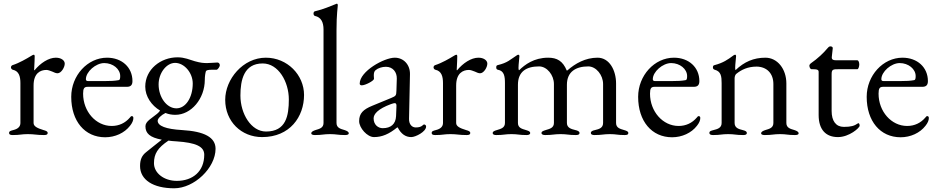

<svg xmlns="http://www.w3.org/2000/svg" viewBox="-20 -725 5052 1035"><path d="M49 3C89 3 95 -2 130 -2C165 -2 177 3 217 3C231 3 237 0 237 -8C237 -17 228 -20 214 -24C181 -34 161 -44 161 -62V-264C161 -331 198 -348 230 -348C240 -348 251 -343 262 -339C272 -334 282 -330 290 -330C310 -330 329 -362 329 -382C329 -400 309 -414 281 -414C242 -414 198 -385 166 -346C165 -346 164 -347 164 -348C166 -380 167 -416 167 -423C167 -427 165 -430 162 -430C159 -430 155 -428 147 -423C126 -410 83 -385 48 -374C44 -373 39 -368 39 -362C39 -356 44 -350 49 -349C82 -342 90 -313 90 -277V-62C90 -43 77 -30 52 -24C37 -20 29 -18 29 -8C29 0 35 3 49 3Z M547 15C600 15 651 -8 681 -47C693 -62 699 -76 699 -89C699 -95 696 -99 691 -99C687 -99 685 -98 680 -91C655 -62 622 -46 582 -46C497 -46 428 -124 428 -220C428 -249 434 -257 453 -257H664C685 -257 694 -267 694 -288C694 -362 637 -414 557 -414C452 -414 364 -318 364 -203C364 -72 437 15 547 15ZM455 -288C447 -288 443 -291 443 -298C443 -338 496 -385 542 -385C589 -385 628 -353 628 -315C628 -301 626 -294 620 -293C598 -289 578 -288 546 -288Z M1152 -388C1142 -388 1113 -385 1097 -385C1077 -385 1062 -386 1030 -395C1002 -403 976 -416 937 -416C846 -416 763 -351 763 -258C763 -205 797 -156 843 -129C835 -117 826 -110 787 -81C771 -68 764 -57 764 -44C764 -6 788 16 852 28C820 54 787 79 768 95C745 113 735 135 735 170C735 244 805 290 919 290C1027 290 1142 180 1142 77C1142 16 1083 -17 960 -24C875 -29 830 -46 830 -74C830 -86 848 -104 872 -116C889 -109 907 -106 925 -106C1011 -106 1084 -193 1084 -295C1084 -313 1087 -332 1090 -341C1092 -346 1102 -349 1120 -349H1147C1154 -349 1165 -366 1165 -373C1165 -382 1159 -388 1152 -388ZM931 -141C879 -141 835 -200 835 -270C835 -331 877 -386 924 -386C973 -386 1019 -333 1019 -275C1019 -199 981 -141 931 -141ZM1081 109C1081 199 1019 250 933 250C864 250 810 208 810 155C810 104 830 72 888 33C901 35 915 36 931 37C1037 44 1081 65 1081 109Z M1393 14C1543 14 1619 -96 1619 -213C1619 -321 1529 -414 1413 -414C1290 -414 1194 -298 1194 -187C1194 -70 1281 14 1393 14ZM1414 -16C1334 -16 1276 -111 1276 -210C1276 -294 1295 -383 1396 -383C1481 -383 1537 -284 1537 -189C1537 -101 1522 -16 1414 -16Z M1678 3C1717 3 1724 -2 1759 -2C1794 -2 1801 3 1840 3C1847 3 1860 2 1860 -6C1860 -16 1848 -20 1837 -24C1817 -30 1794 -35 1794 -62V-562C1794 -652 1801 -686 1801 -698C1801 -701 1799 -705 1796 -705C1794 -705 1792 -704 1790 -703C1758 -691 1728 -676 1677 -664C1673 -663 1670 -658 1670 -652C1670 -646 1673 -640 1678 -639C1711 -632 1724 -605 1724 -566V-62C1724 -35 1701 -30 1681 -24C1670 -20 1658 -16 1658 -6C1658 2 1671 3 1678 3Z M1996 14C2039 14 2077 -2 2121 -38H2124C2142 -3 2166 14 2197 14C2220 14 2277 -15 2277 -43C2277 -49 2272 -54 2266 -54C2264 -54 2262 -53 2258 -49C2249 -41 2238 -38 2221 -38C2199 -38 2184 -57 2185 -85L2190 -325C2191 -376 2156 -414 2108 -414C2051 -414 1919 -341 1919 -274C1919 -269 1923 -265 1930 -265C1950 -265 1996 -290 1996 -300L1995 -318C1995 -330 1997 -341 2005 -347C2018 -358 2040 -365 2060 -365C2098 -365 2120 -336 2119 -301L2117 -237C2116 -210 2115 -208 2089 -197L1987 -155C1938 -135 1916 -114 1916 -72C1916 -35 1960 14 1996 14ZM2043 -34C2019 -34 1994 -52 1994 -87C1994 -110 2017 -138 2088 -164C2099 -168 2105 -169 2108 -169C2116 -169 2118 -163 2117 -148L2115 -99C2113 -56 2087 -34 2043 -34Z M2327 3C2367 3 2373 -2 2408 -2C2443 -2 2455 3 2495 3C2509 3 2515 0 2515 -8C2515 -17 2506 -20 2492 -24C2459 -34 2439 -44 2439 -62V-264C2439 -331 2476 -348 2508 -348C2518 -348 2529 -343 2540 -339C2550 -334 2560 -330 2568 -330C2588 -330 2607 -362 2607 -382C2607 -400 2587 -414 2559 -414C2520 -414 2476 -385 2444 -346C2443 -346 2442 -347 2442 -348C2444 -380 2445 -416 2445 -423C2445 -427 2443 -430 2440 -430C2437 -430 2433 -428 2425 -423C2404 -410 2361 -385 2326 -374C2322 -373 2317 -368 2317 -362C2317 -356 2322 -350 2327 -349C2360 -342 2368 -313 2368 -277V-62C2368 -43 2355 -30 2330 -24C2315 -20 2307 -18 2307 -8C2307 0 2313 3 2327 3Z M2656 3C2696 3 2702 -2 2737 -2C2772 -2 2778 3 2818 3C2830 3 2838 0 2838 -8C2838 -18 2826 -20 2815 -24C2795 -30 2772 -35 2772 -62V-268C2772 -340 2818 -367 2886 -367C2929 -367 2966 -320 2966 -272V-62C2966 -35 2942 -30 2922 -24C2911 -20 2899 -18 2899 -8C2899 0 2908 3 2919 3C2959 3 2967 -2 3002 -2C3037 -2 3044 3 3084 3C3097 3 3104 0 3104 -8C3104 -17 3094 -21 3081 -24C3061 -29 3036 -35 3036 -62V-268C3036 -339 3085 -367 3151 -367C3194 -367 3231 -320 3231 -272V-62C3231 -35 3209 -29 3188 -24C3175 -21 3165 -18 3165 -8C3165 0 3173 3 3185 3C3225 3 3233 -2 3268 -2C3303 -2 3307 3 3347 3C3362 3 3367 0 3367 -8C3367 -17 3357 -20 3344 -24C3324 -30 3301 -35 3301 -62V-275C3301 -345 3266 -414 3201 -414C3136 -414 3081 -383 3038 -345H3035C3014 -396 2983 -414 2935 -414C2858 -414 2809 -376 2779 -347H2777C2776 -348 2775 -353 2775 -359C2775 -378 2780 -414 2780 -423C2780 -427 2777 -430 2774 -430C2770 -430 2767 -427 2765 -426C2729 -403 2717 -387 2663 -374C2658 -373 2655 -370 2655 -362C2655 -354 2658 -350 2664 -349C2698 -343 2702 -313 2702 -277V-62C2702 -35 2678 -30 2659 -24C2646 -20 2636 -17 2636 -8C2636 1 2645 3 2656 3Z M3603 15C3656 15 3707 -8 3737 -47C3749 -62 3755 -76 3755 -89C3755 -95 3752 -99 3747 -99C3743 -99 3741 -98 3736 -91C3711 -62 3678 -46 3638 -46C3553 -46 3484 -124 3484 -220C3484 -249 3490 -257 3509 -257H3720C3741 -257 3750 -267 3750 -288C3750 -362 3693 -414 3613 -414C3508 -414 3420 -318 3420 -203C3420 -72 3493 15 3603 15ZM3511 -288C3503 -288 3499 -291 3499 -298C3499 -338 3552 -385 3598 -385C3645 -385 3684 -353 3684 -315C3684 -301 3682 -294 3676 -293C3654 -289 3634 -288 3602 -288Z M3824 3C3864 3 3870 -2 3905 -2C3940 -2 3946 3 3986 3C3999 3 4006 0 4006 -8C4006 -16 3999 -20 3983 -24C3963 -29 3940 -35 3940 -62V-303C3940 -311 3943 -321 3948 -326C3976 -349 4011 -366 4059 -366C4113 -365 4149 -330 4149 -272V-62C4149 -35 4126 -30 4106 -24C4095 -20 4083 -16 4083 -6C4083 2 4096 3 4103 3C4143 3 4150 -2 4185 -2C4220 -2 4225 3 4265 3C4273 3 4285 2 4285 -6C4285 -16 4273 -20 4262 -24C4242 -30 4219 -35 4219 -62V-275C4219 -353 4171 -414 4106 -414C4043 -414 3992 -392 3945 -347C3944 -348 3943 -353 3943 -359C3943 -378 3948 -414 3948 -423C3948 -427 3946 -430 3943 -430C3939 -430 3936 -428 3932 -425C3904 -404 3878 -386 3832 -374C3826 -373 3823 -369 3823 -362C3823 -354 3827 -351 3833 -349C3867 -340 3870 -313 3870 -277V-62C3870 -35 3847 -29 3827 -24C3812 -20 3804 -18 3804 -8C3804 0 3812 3 3824 3Z M4343 -372C4343 -362 4348 -352 4355 -352H4361C4387 -352 4393 -348 4393 -337V-105C4393 -26 4432 14 4497 14C4558 14 4614 -36 4614 -47C4614 -54 4612 -61 4607 -61C4606 -61 4604 -60 4603 -59C4586 -47 4568 -41 4529 -41C4486 -41 4463 -73 4463 -127V-324C4463 -351 4469 -352 4503 -352H4602C4607 -352 4612 -366 4612 -378C4612 -390 4607 -400 4602 -400H4488C4471 -400 4462 -404 4464 -419L4469 -464C4470 -473 4462 -475 4456 -475C4449 -475 4445 -470 4439 -463C4421 -441 4389 -410 4350 -383C4348 -382 4343 -375 4343 -372Z M4835 15C4888 15 4939 -8 4969 -47C4981 -62 4987 -76 4987 -89C4987 -95 4984 -99 4979 -99C4975 -99 4973 -98 4968 -91C4943 -62 4910 -46 4870 -46C4785 -46 4716 -124 4716 -220C4716 -249 4722 -257 4741 -257H4952C4973 -257 4982 -267 4982 -288C4982 -362 4925 -414 4845 -414C4740 -414 4652 -318 4652 -203C4652 -72 4725 15 4835 15ZM4743 -288C4735 -288 4731 -291 4731 -298C4731 -338 4784 -385 4830 -385C4877 -385 4916 -353 4916 -315C4916 -301 4914 -294 4908 -293C4886 -289 4866 -288 4834 -288Z"/></svg>

Font: EB Garamond
Style: Regular
Weight: 400
Designer: Georg Duffner and Octavio Pardo
Foundry: Georg Duffner
Version: Version 1.000;PS 001.000;hotconv 1.0.88;makeotf.lib2.5.64775